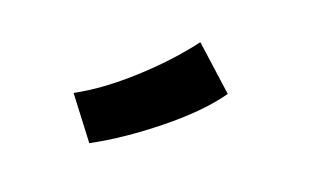

<svg xmlns="http://www.w3.org/2000/svg" viewBox="-38 -901 594 349"><g transform="rotate(10 259.0 -726.0)"><path d="M97.2 -703.6Q148.4 -720.7 206.5 -757.3Q264.6 -793.9 308.1 -834.5L373.5 -750.5Q335.4 -712.4 267.3 -675Q199.2 -637.7 141.1 -618.7Z"/></g></svg>

Font: Fantasque Sans Mono
Style: Bold
Weight: 700
Monospace: yes
Designer: Jany Belluz
Version: Version 1.8.0 ; ttfautohint (v1.8.2)